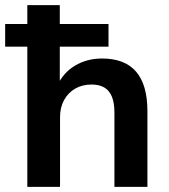

<svg xmlns="http://www.w3.org/2000/svg" viewBox="-36 -725 657 745"><path d="M70 0V-544H-16V-632H70V-705H196V-632H385V-544H196V-390H185Q208 -442 254.5 -470Q301 -498 360 -498Q448 -498 492 -447Q536 -396 536 -294V0H408V-288Q408 -325 398.5 -349Q389 -373 369.5 -385Q350 -397 319 -397Q283 -397 255.5 -381Q228 -365 212.5 -336.5Q197 -308 197 -271V0Z"/></svg>

Font: Nunito Sans 11pt
Style: Bold
Weight: 700
Version: Version 3.101;gftools[0.9.27]